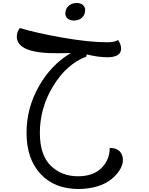

<svg xmlns="http://www.w3.org/2000/svg" viewBox="-20 -787 996 1281"><path d="M472 -650Q447 -650 431.5 -663Q416 -676 416 -697Q416 -728 437.5 -747.5Q459 -767 492 -767Q517 -767 532.5 -754Q548 -741 548 -719Q548 -688 527 -669Q506 -650 472 -650ZM506 474Q343 474 250 373Q157 272 157 99Q157 -65 238.5 -209.5Q320 -354 452 -433L367 -432Q92 -429 92 -543Q92 -573 112 -600Q221 -567 397 -536Q573 -505 696 -505Q743 -505 768 -520Q788 -489 788 -463Q788 -405 696 -405Q635 -405 559 -424L555 -409Q425 -360 335.5 -214Q246 -68 246 99Q246 248 318.5 318.5Q391 389 500 389Q602 389 657 334Q712 279 712 200Q780 200 796 253Q812 307 764 368Q697 453 564 470Q536 474 506 474Z"/></svg>

Font: Lemonada Light
Style: Regular
Weight: 300
Designer: Mohamed Gaber (Arabic), Eduardo Tunni (Latin)
Foundry: Kief Type Foundry
Version: Version 4.004